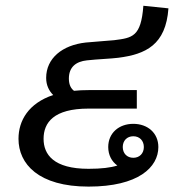

<svg xmlns="http://www.w3.org/2000/svg" viewBox="-20 -648 640 683"><path d="M454.2 -163.3C476.7 -163.3 491.7 -147.5 491.7 -125C491.7 -102.5 476.7 -86.7 454.2 -86.7C431.7 -86.7 416.7 -102.5 416.7 -125C416.7 -147.5 431.7 -163.3 454.2 -163.3ZM144.2 -370.8C144.2 -345 154.2 -325 169.2 -310C81.7 -280.8 45.8 -219.2 45.8 -154.2C45.8 -65 116.7 15.8 295 15.8C472.5 15.8 543.3 -53.3 543.3 -125C543.3 -175 505 -207.5 454.2 -207.5C403.3 -207.5 365 -175 365 -125C365 -96.7 377.5 -73.3 397.5 -59.2C374.2 -51.7 340.8 -47.5 295 -47.5C170.8 -47.5 135 -98.3 135 -154.2C135 -211.7 170.8 -261.7 295 -261.7H466.7V-327.5H295C276.7 -327.5 259.2 -326.7 243.3 -325C234.2 -331.7 225 -344.2 225 -368.3C225 -410 250.8 -429.2 289.2 -433.3C326.7 -437.5 375.8 -439.2 400.8 -442.5C498.3 -455 570 -488.3 579.2 -618.3L490 -627.5C481.7 -516.7 450.8 -513.3 385.8 -505C371.7 -503.3 326.7 -500.8 285 -496.7C201.7 -487.5 144.2 -440.8 144.2 -370.8Z"/></svg>

Font: Boon Medium
Style: Regular
Weight: 500
Designer: Sungsit Sawaiwan
Foundry: FontUni
Version: Version 2.0